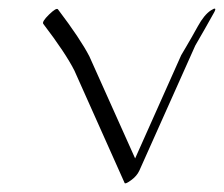

<svg xmlns="http://www.w3.org/2000/svg" viewBox="-20 -387 520 446"><path d="M477.5 -358.4Q456.1 -319.8 433.6 -281.2L303.7 9.3Q297.9 22 284.4 31.7Q271 41.5 269.5 38.1L152.8 -223.1Q132.3 -263.7 80.6 -331.5Q76.7 -336.4 94 -353.3Q111.3 -370.1 114.7 -365.2Q166.5 -296.9 187.5 -256.3L293.9 -19L400.9 -258.8Q401.4 -259.8 413.1 -279.5Q424.8 -299.3 439.5 -325.9Q454.1 -352.5 469.7 -362.8Q485.4 -373 477.5 -358.4Z"/></svg>

Font: ML-NILA03_NewLipi
Style: Regular
Weight: 400
Designer: CLT@C-DIT
Version: Version ML-NILA03_NewLipi 2.